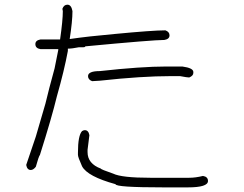

<svg xmlns="http://www.w3.org/2000/svg" viewBox="-20 -645 1040 819"><path d="M689.5 -361.3H757.8Q804.7 -355 804.7 -337.9V-334Q804.7 -321.8 787.1 -314.5Q778.8 -314.5 748 -320.3H709Q584 -320.3 406.2 -300.8Q399.9 -300.8 373 -298.8Q355.5 -305.2 355.5 -320.3Q355.5 -341.8 406.2 -341.8Q582.5 -361.3 689.5 -361.3ZM341.8 -89.8Q357.4 -89.8 361.3 -68.4L353.5 -5.9V3.9Q353.5 53.2 410.2 74.2Q410.2 77.6 462.9 95.7Q499 113.3 621.1 113.3H787.1Q814 113.3 845.7 105.5Q867.2 108.9 867.2 127Q867.2 154.3 781.2 154.3H677.7Q472.7 154.3 472.7 140.6Q353.5 107.9 330.1 64.5Q312.5 25.4 312.5 15.6V5.9Q312.5 -67.4 330.1 -85.9Q336.4 -89.8 341.8 -89.8ZM267.6 -625Q284.2 -625 289.1 -597.7Q289.1 -554.7 277.3 -478.5Q357.4 -490.2 468.8 -500Q631.3 -515.6 685.5 -515.6Q703.1 -509.3 703.1 -494.1Q703.1 -478.5 681.6 -474.6Q632.3 -474.6 343.8 -447.3Q343.8 -443.4 334 -443.4H316.4Q287.6 -437.5 269.5 -437.5V-427.7Q253.9 -343.8 222.7 -234.4Q201.2 -145 150.4 15.6Q145 22 132.8 66.4Q122.1 80.1 111.3 80.1Q95.7 80.1 91.8 58.6L132.8 -62.5L173.8 -203.1Q187.5 -261.2 212.9 -353.5L228.5 -431.6V-435.5H152.3Q130.9 -439 130.9 -457Q130.9 -472.7 152.3 -476.6H236.3Q248 -558.6 248 -597.7L246.1 -607.4Q252.4 -625 267.6 -625Z"/></svg>

Font: CEF Fonts CJK Mono
Style: Regular
Weight: 400
Designer: PartyBoss (派对大魔王)
Version: Release 2.25